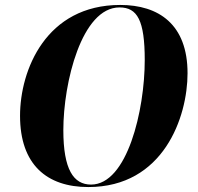

<svg xmlns="http://www.w3.org/2000/svg" viewBox="-20 -745 800 776"><path d="M337 11C641 11 738 -272 738 -449C738 -647 621 -725 466 -725C166 -725 61 -462 61 -277C61 -80 169 11 337 11ZM348 1C277 1 236 -60 236 -219C236 -411 310 -715 463 -715C535 -715 565 -663 565 -502C565 -299 494 1 348 1Z"/></svg>

Font: Noto Serif Display SemiCondensed ExtraBold
Style: Italic
Weight: 800
Width: 4
Italic angle: -12°
Designer: Monotype Design Team
Foundry: Monotype Imaging Inc.
Version: Version 2.009